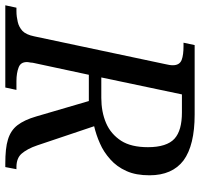

<svg xmlns="http://www.w3.org/2000/svg" viewBox="-55 -719 754 724"><g transform="rotate(90 322.0 -357.0)"><path d="M290 0H-20L-11 -42H2C17 -42 30 -44 43 -47C56 -50 67 -56 77 -65C86 -74 93 -89 97 -109L202 -604C203 -608 204 -613 205 -619C206 -625 206 -629 206 -632C206 -649 199 -660 186 -665C173 -670 155 -672 134 -672H121L130 -714H392C469 -714 527 -700 565 -672C602 -644 621 -601 621 -544C621 -510 616 -481 605 -457C594 -432 579 -412 561 -396C542 -379 522 -366 501 -357C479 -347 457 -340 436 -335L508 -121C517 -94 528 -75 539 -62C550 -49 567 -42 590 -42H598L590 0H577C539 0 508 -3 486 -10C463 -17 445 -29 432 -46C419 -63 408 -86 399 -117L341 -315H242L198 -110C197 -106 196 -101 196 -96C195 -90 194 -85 194 -82C194 -65 201 -55 215 -50C228 -45 245 -42 266 -42H299L290 0ZM252 -362H329C364 -362 396 -368 424 -380C452 -392 474 -411 491 -437C507 -462 515 -496 515 -538C515 -585 504 -619 483 -638C462 -657 429 -666 384 -666H316L252 -362Z"/></g></svg>

Font: NameLogos Serif
Style: Italic
Weight: 500
Version: Version 0.1